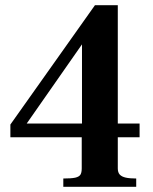

<svg xmlns="http://www.w3.org/2000/svg" viewBox="-20 -720 588 740"><path d="M295 -71V-191H20V-240L346 -700H434V-244H518V-191H434V-71Q434 -55.5 441.5 -47.2Q449 -39 464.5 -35.5Q480 -32 505 -32V0H224V-32Q255 -32 269.8 -35.2Q284.5 -38.5 289.8 -46.5Q295 -54.5 295 -71ZM296 -244V-549L83 -244Z"/></svg>

Font: Didactic
Style: Regular
Weight: 400
Designer: Tyler Finck
Foundry: Etcetera Type Co
Version: Version 3.007;FEAKit 1.0